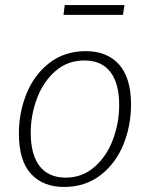

<svg xmlns="http://www.w3.org/2000/svg" viewBox="-20 -735 594 762"><path d="M500 -320Q500 -236 469.5 -161Q439 -86 378.5 -39.5Q318 7 234 7Q151 7 103 -45Q55 -97 55 -205Q55 -290 86 -365Q117 -440 177 -486Q237 -532 321 -532Q405 -532 452.5 -479Q500 -426 500 -320ZM102 -208Q102 -121 137.5 -75.5Q173 -30 241 -30Q306 -30 354.5 -72Q403 -114 428 -180.5Q453 -247 453 -318Q453 -404 418 -449.5Q383 -495 315 -495Q248 -495 200 -453Q152 -411 127 -345Q102 -279 102 -208ZM237 -715H474L468 -676H232Z"/></svg>

Font: Bitter Pro Light
Style: Italic
Weight: 300
Italic angle: -9°
Designer: Sol Matas, and Bitter project Authors
Foundry: Sol Matas
Version: Version 1.010